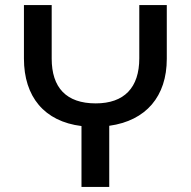

<svg xmlns="http://www.w3.org/2000/svg" viewBox="-20 -734 749 754"><path d="M300 0H409V-240C554 -260 635 -356 635 -503V-714H527V-505C527 -390 468 -328 356 -328C240 -328 183 -390 183 -504V-714H74V-504C74 -354 154 -257 300 -239Z"/></svg>

Font: Noto Sans Georgian Medium
Style: Regular
Weight: 500
Designer: Monotype Design Team, Akaki Razmadze
Foundry: Google LLC
Version: Version 2.005